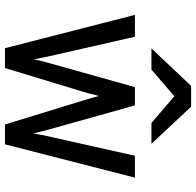

<svg xmlns="http://www.w3.org/2000/svg" viewBox="-28 -744 772 755"><g transform="rotate(90 357.5 -366.0)"><path d="M463 -576 358 -666 253 -576H170L317 -732H399L545 -576ZM169 0 38 -511H124L202 -168Q203 -162 207 -143Q211 -124 213 -114Q215 -128 226 -168L322 -511H394L490 -168L504 -112Q506 -121 509.5 -140Q513 -159 515 -168L592 -511H678L547 0H469L376 -303Q362 -348 357 -370Q347 -328 339 -303L247 0Z"/></g></svg>

Font: Overpass
Style: Regular
Weight: 400
Designer: Delve Withrington, Thomas Jockin
Foundry: Delve Fonts
Version: Version 3.000;DELV;Overpass